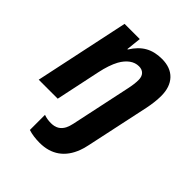

<svg xmlns="http://www.w3.org/2000/svg" viewBox="-221 -681 1047 1047"><g transform="rotate(45 302.0 -158.0)"><path d="M178.7 228V111.3Q203.6 120.6 233.4 120.6Q260.3 120.6 278.8 109.9Q297.4 99.1 309.1 76.7Q317.4 59.6 322.3 36.6L396.5 -312.5Q405.3 -353 405.3 -383.8Q405.3 -410.2 391.6 -424.3Q377.9 -438.5 354 -438.5Q325.7 -438.5 301 -420.7Q276.4 -402.8 257.8 -369.6Q234.4 -326.2 220.2 -258.8L165.5 0H19L134.8 -546.4H252L242.7 -460H246.1Q276.9 -509.8 317.4 -532.7Q357.9 -555.7 414.1 -555.7Q481 -555.7 517.6 -517.1Q554.2 -478.5 554.2 -409.7Q554.2 -362.3 542 -304.7L464.4 59.1Q458 90.3 450.2 109.9Q426.3 174.3 379.6 207.3Q333 240.2 265.6 240.2Q217.3 240.2 178.7 228Z"/></g></svg>

Font: Viking Open Sans
Style: Bold Italic
Weight: 700
Italic angle: -12°
Foundry: Ascender Corporation
Version: Version 2.000